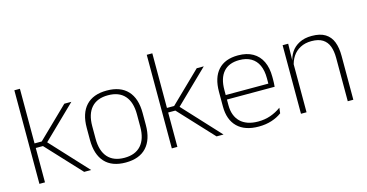

<svg xmlns="http://www.w3.org/2000/svg" viewBox="-72 -984 2515 1316"><g transform="rotate(-15 1186.0 -326.0)"><path d="M393.5 0 166.5 -244H108.5V-276.5H166.5L383 -486.5H433L194 -254.5V-269L443 0ZM76 0V-664H115.5V0Z M686.5 12Q589 12 538.8 -43Q488.5 -98 488.5 -201V-286.5Q488.5 -389.5 539 -444Q589.5 -498.5 686.5 -498.5Q783.5 -498.5 834.2 -444Q885 -389.5 885 -286.5V-201Q885 -98 834.2 -43Q783.5 12 686.5 12ZM686.5 -21.5Q763.5 -21.5 804.2 -67.2Q845 -113 845 -199.5V-288Q845 -374 804.5 -419.5Q764 -465 686.5 -465Q609 -465 568.5 -419.5Q528 -374 528 -288V-199.5Q528 -113 568.5 -67.2Q609 -21.5 686.5 -21.5Z M1333 0 1106 -244H1048V-276.5H1106L1322.5 -486.5H1372.5L1133.5 -254.5V-269L1382.5 0ZM1015.5 0V-664H1055V0Z M1631 10Q1533 10 1480.5 -41.2Q1428 -92.5 1428 -187V-290.5Q1428 -391.5 1476.5 -445Q1525 -498.5 1618 -498.5Q1680 -498.5 1722.2 -474.2Q1764.5 -450 1786.2 -404.8Q1808 -359.5 1808 -295.5V-278Q1808 -265.5 1807.5 -252.8Q1807 -240 1805.5 -225.5H1769Q1769.5 -245.5 1769.5 -263.2Q1769.5 -281 1769.5 -296Q1769.5 -350.5 1752.2 -388Q1735 -425.5 1701.2 -445.2Q1667.5 -465 1618 -465Q1544 -465 1505.5 -421Q1467 -377 1467 -293V-245V-239V-184.5Q1467 -147 1478 -117.5Q1489 -88 1510.2 -67.2Q1531.5 -46.5 1563 -35.5Q1594.5 -24.5 1636 -24.5Q1683 -24.5 1723.5 -38.5Q1764 -52.5 1799.5 -78.5L1795 -40Q1764.5 -17 1722.8 -3.5Q1681 10 1631 10ZM1448 -225.5V-257.5H1795.5V-225.5Z M2264 0V-308Q2264 -356 2251 -390.5Q2238 -425 2208.5 -443.8Q2179 -462.5 2129.5 -462.5Q2084 -462.5 2050 -444.5Q2016 -426.5 1995.5 -395.2Q1975 -364 1968 -324L1957 -356H1967Q1972.5 -394 1993.5 -426Q2014.5 -458 2051.5 -477.2Q2088.5 -496.5 2140.5 -496.5Q2200 -496.5 2235.8 -474.2Q2271.5 -452 2287.5 -410.8Q2303.5 -369.5 2303.5 -311.5V0ZM1932 0V-486.5H1971.5L1969 -362.5L1971.5 -361V0Z"/></g></svg>

Font: Anek Gurmukhi Medium ExtraLight
Style: Regular
Weight: 250
Version: Version 1.003